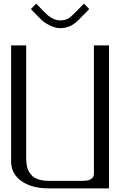

<svg xmlns="http://www.w3.org/2000/svg" viewBox="-20 -1043 686 1063"><path d="M474.1 -992.7 416.5 -934.1Q391.1 -908.7 366.9 -897.9Q342.8 -887.2 312.5 -887.2Q286.6 -887.2 255.9 -902.3Q225.1 -917.5 207.5 -935.1L150.9 -992.7L180.2 -1022.9L224.1 -978Q237.3 -964.4 247.8 -955.6Q258.3 -946.8 276.1 -938.5Q293.9 -930.2 312.5 -930.2Q339.8 -930.2 356.4 -939.9Q373 -949.7 400.9 -978L444.8 -1022.9ZM583.5 -791.5V0H250Q156.2 0 98.9 -40.3Q41.5 -80.6 41.5 -149.9V-791.5H125V-172.9Q125 -159.7 125.5 -149.9Q126 -140.1 128.7 -125.5Q131.3 -110.8 136.2 -100.3Q141.1 -89.8 150.4 -78.1Q159.7 -66.4 172.4 -58.8Q185.1 -51.3 205.1 -46.4Q225.1 -41.5 250 -41.5H416.5Q430.7 -41.5 437.7 -41.7Q444.8 -42 456.5 -43Q468.3 -43.9 474.4 -46.6Q480.5 -49.3 487.3 -54Q494.1 -58.6 497.1 -65.9Q500 -73.2 500 -83.5V-791.5Z"/></svg>

Font: Gputeks
Style: Regular
Weight: 500
Version: Version 0.9